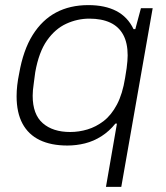

<svg xmlns="http://www.w3.org/2000/svg" viewBox="-20 -558 649 752"><path d="M395 174 438 -74H432Q408 -44 377.5 -24.5Q347 -5 313 3.5Q279 12 244 12Q180 12 135.5 -9.5Q91 -31 68 -74Q45 -117 45 -181Q45 -202 47.5 -224Q50 -246 55 -270Q71 -362 108 -421Q145 -480 199.5 -509Q254 -538 326 -538Q391 -538 435.5 -515Q480 -492 503 -444H510L532 -526H578L455 174ZM255 -41Q289 -41 322.5 -51Q356 -61 386 -84Q416 -107 438 -148.5Q460 -190 470 -253Q474 -275 476 -291Q478 -307 479 -319Q480 -331 480 -341Q480 -390 462.5 -422Q445 -454 411.5 -469.5Q378 -485 330 -485Q283 -485 239.5 -465Q196 -445 164 -399.5Q132 -354 118 -275Q115 -250 112.5 -233.5Q110 -217 109 -205Q108 -193 108 -183Q108 -110 147.5 -75.5Q187 -41 255 -41Z"/></svg>

Font: Archivo SemiExpanded ExtraLight
Style: Italic
Weight: 250
Width: 6
Italic angle: -10°
Designer: Hector Gatti
Foundry: Omnibus-Type
Version: Version 2.001